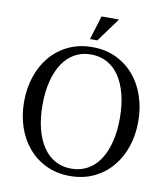

<svg xmlns="http://www.w3.org/2000/svg" viewBox="-93 -928 899 1027"><g transform="rotate(10 356.0 -415.0)"><path d="M566 -330Q566 -401 551.5 -458.5Q537 -516 510 -556.5Q483 -597 444 -618.5Q405 -640 356 -640Q307 -640 268 -618.5Q229 -597 202 -556.5Q175 -516 160.5 -458.5Q146 -401 146 -330Q146 -259 160.5 -201.5Q175 -144 202 -103.5Q229 -63 268 -41.5Q307 -20 356 -20Q405 -20 444 -41.5Q483 -63 510 -103.5Q537 -144 551.5 -201.5Q566 -259 566 -330ZM46 -330Q46 -403 67.5 -467Q89 -531 129.5 -578.5Q170 -626 227.5 -653Q285 -680 356 -680Q427 -680 484.5 -653Q542 -626 582.5 -578.5Q623 -531 644.5 -467Q666 -403 666 -330Q666 -256 644.5 -192.5Q623 -129 582.5 -81.5Q542 -34 484.5 -7Q427 20 356 20Q285 20 227.5 -7Q170 -34 129.5 -81.5Q89 -129 67.5 -192.5Q46 -256 46 -330ZM375 -720H335L375 -850H470Z"/></g></svg>

Font: Philosopher
Style: Regular
Weight: 400
Designer: Jovanny Lemonad
Foundry: Jovanny Lemonad
Version: Version 1.000